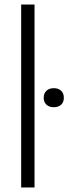

<svg xmlns="http://www.w3.org/2000/svg" viewBox="-20 -828 302 848"><path d="M73.5 0V-808H132.5V0ZM173 -396Q173 -415.5 185 -427Q197 -438.5 217.5 -438.5Q238.5 -438.5 250.2 -427Q262 -415.5 262 -396Q262 -377 250.2 -365.8Q238.5 -354.5 217.5 -354.5Q197 -354.5 185 -365.8Q173 -377 173 -396Z"/></svg>

Font: Encode Sans Semi Condensed Light
Style: Regular
Weight: 300
Width: 4
Designer: Multiple Designers
Foundry: Impallari Type
Version: Version 2.000